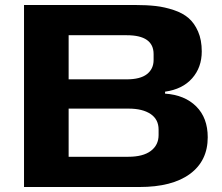

<svg xmlns="http://www.w3.org/2000/svg" viewBox="-20 -749 889 769"><path d="M76.2 0V-729H521Q567.4 -729 603.8 -724.9Q640.1 -720.7 676 -708.7Q711.9 -696.8 735.4 -676.5Q758.8 -656.2 773.4 -622.6Q788.1 -588.9 788.1 -543Q788.1 -479 749.5 -435.3Q710.9 -391.6 641.1 -381.8V-374Q719.7 -368.7 765.9 -322.8Q812 -276.9 812 -199.2Q812 -105 741 -52.5Q669.9 0 538.1 0ZM487.8 -607.9H254.9V-431.2H486.8Q542 -431.2 568.6 -452.1Q595.2 -473.1 595.2 -508.8V-532.2Q595.2 -607.9 487.8 -607.9ZM495.1 -314H254.9V-121.1H494.1Q552.7 -121.1 584 -144.5Q615.2 -168 615.2 -208V-230Q615.2 -271 583 -292.5Q550.8 -314 495.1 -314Z"/></svg>

Font: Hubot Sans Expanded
Style: Bold
Weight: 700
Width: 7
Designer: Deni Anggara
Foundry: GitHub
Version: Version 1.001;gftools[0.9.31]